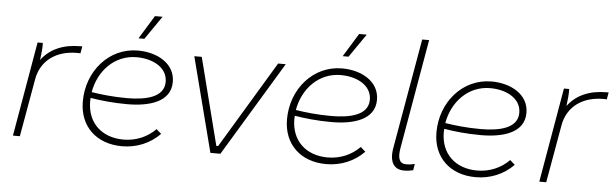

<svg xmlns="http://www.w3.org/2000/svg" viewBox="-47 -883 3374 1052"><g transform="rotate(5 1640.0 -357.0)"><path d="M49 0H87L143 -317C161 -423 246 -482 359 -482C366 -482 372 -482 378 -481L385 -520H373C280 -520 207 -488 161 -426C166 -462 169 -497 168 -520H139Z M649 6C729 6 802 -24 857 -80L830 -104C785 -58 723 -31 654 -31C534 -31 454 -106 454 -224L455 -243C507 -234 578 -226 658 -226C775 -226 896 -257 896 -369C896 -470 798 -524 691 -524C532 -524 414 -387 414 -220C414 -83 508 6 649 6ZM720 -591 809 -720H767L688 -591ZM458 -275C478 -392 565 -487 687 -487C775 -487 857 -446 857 -366C857 -279 753 -259 653 -259C576 -259 507 -267 458 -275Z M1135 0H1190L1504 -520H1462L1174 -41H1164L1042 -520H1001Z M1772 6C1852 6 1925 -24 1980 -80L1953 -104C1908 -58 1846 -31 1777 -31C1657 -31 1577 -106 1577 -224L1578 -243C1630 -234 1701 -226 1781 -226C1898 -226 2019 -257 2019 -369C2019 -470 1921 -524 1814 -524C1655 -524 1537 -387 1537 -220C1537 -83 1631 6 1772 6ZM1843 -591 1932 -720H1890L1811 -591ZM1581 -275C1601 -392 1688 -487 1810 -487C1898 -487 1980 -446 1980 -366C1980 -279 1876 -259 1776 -259C1699 -259 1630 -267 1581 -275Z M2200 4C2219 4 2230 2 2250 -2L2256 -37C2238 -33 2226 -31 2210 -31C2170 -31 2161 -62 2170 -116L2275 -720H2237L2131 -114C2117 -33 2147 4 2200 4Z M2594 6C2674 6 2747 -24 2802 -80L2775 -104C2730 -58 2668 -31 2599 -31C2479 -31 2399 -106 2399 -224L2400 -243C2452 -234 2523 -226 2603 -226C2720 -226 2841 -257 2841 -369C2841 -470 2743 -524 2636 -524C2477 -524 2359 -387 2359 -220C2359 -83 2453 6 2594 6ZM2403 -275C2423 -392 2510 -487 2632 -487C2720 -487 2802 -446 2802 -366C2802 -279 2698 -259 2598 -259C2521 -259 2452 -267 2403 -275Z M2944 0H2982L3038 -317C3056 -423 3141 -482 3254 -482C3261 -482 3267 -482 3273 -481L3280 -520H3268C3175 -520 3102 -488 3056 -426C3061 -462 3064 -497 3063 -520H3034Z"/></g></svg>

Font: Fixel Display 20240404 ExLight
Style: Italic
Weight: 200
Italic angle: -10°
Designer: AlfaBravo + MacPaw
Foundry: Kyrylo Tkachov, Marchela Mozhyna, Serhii Makarenko, Maria Weinstein, Zakhar Kryvoshyya
Version: Version 1.211;Glyphs 3.2 (3225)